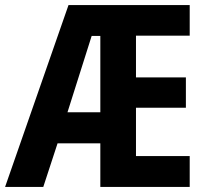

<svg xmlns="http://www.w3.org/2000/svg" viewBox="-22 -734 812 754"><path d="M723 0V-121H512V-311H708V-430H512V-594H723V-714H247L-2 0H148L204 -171H372V0ZM243 -293 338 -593H372V-293Z"/></svg>

Font: Noto Sans Ethiopic Condensed
Style: Bold
Weight: 700
Width: 3
Designer: Monotype Design Team
Foundry: Monotype Imaging Inc.
Version: Version 2.102